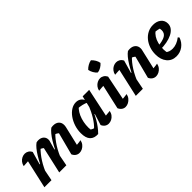

<svg xmlns="http://www.w3.org/2000/svg" viewBox="105 -1662 2573 2573"><g transform="rotate(-45 1392.0 -375.5)"><path d="M457 -88 444 -139Q469 -201 497 -257.5Q525 -314 554.5 -362Q584 -410 613 -445Q642 -480 668 -499Q679 -501 687.5 -502Q696 -503 705 -503Q757 -503 786.5 -476Q816 -449 816 -403Q816 -395 815 -386Q814 -377 812 -367L748 -94Q774 -96 791 -98.5Q808 -101 826 -104Q819 -69 799 -44Q779 -19 752 -5.5Q725 8 697 8Q668 8 643.5 -8.5Q619 -25 605 -57L691 -386L699 -363Q682 -380 667 -389.5Q652 -399 631 -405L657 -412Q599 -357 548 -276Q497 -195 457 -88ZM38 0 143 -466 161 -404Q137 -402 112 -400.5Q87 -399 42 -396Q49 -430 68.5 -454.5Q88 -479 114.5 -492Q141 -505 169 -505Q198 -505 222.5 -490Q247 -475 262 -445L210 -263L223 -259L172 0ZM319 0 407 -390 418 -363Q401 -380 386 -389.5Q371 -399 350 -405L377 -412Q318 -355 266.5 -274Q215 -193 176 -88L163 -139Q187 -201 215.5 -257.5Q244 -314 273.5 -362Q303 -410 332 -445Q361 -480 388 -499Q399 -502 408 -503Q417 -504 425 -504Q472 -504 500.5 -478.5Q529 -453 529 -411Q529 -402 527.5 -392.5Q526 -383 522 -373L491 -263L504 -259L454 0Z M1052 5Q976 10 935.5 -32.5Q895 -75 895 -167Q895 -233 915 -294Q935 -355 969.5 -403.5Q1004 -452 1048.5 -480Q1093 -508 1142 -508Q1182 -508 1211.5 -487.5Q1241 -467 1255 -429L1254 -392Q1185 -426 1089 -431L1134 -445Q1104 -420 1080 -381Q1056 -342 1041.5 -295Q1027 -248 1022 -197.5Q1017 -147 1024 -97L1010 -116Q1027 -105 1045 -96.5Q1063 -88 1083 -85L1061 -82Q1110 -127 1153.5 -197.5Q1197 -268 1237 -366L1259 -344Q1217 -234 1167.5 -147.5Q1118 -61 1052 5ZM1286 -31 1262 -92Q1290 -95 1319.5 -98.5Q1349 -102 1380 -104Q1373 -69 1353.5 -44Q1334 -19 1307 -5.5Q1280 8 1252 8Q1222 8 1198 -8.5Q1174 -25 1160 -57L1210 -216L1196 -222L1262 -499H1385Z M1607 -33 1580 -92Q1613 -94 1642.5 -97Q1672 -100 1700 -104Q1693 -69 1672.5 -44Q1652 -19 1625 -5Q1598 9 1570 9Q1541 9 1517 -8Q1493 -25 1479 -57L1571 -466L1589 -404Q1554 -403 1527 -401Q1500 -399 1471 -396Q1478 -430 1497.5 -454.5Q1517 -479 1543.5 -492.5Q1570 -506 1598 -506Q1626 -506 1650.5 -490.5Q1675 -475 1690 -445ZM1682 -763Q1707 -740 1725 -709.5Q1743 -679 1748 -647Q1727 -622 1696 -603.5Q1665 -585 1632 -581Q1607 -601 1589 -632.5Q1571 -664 1565 -697Q1587 -721 1618 -739Q1649 -757 1682 -763Z M2056 -57 2141 -386 2150 -363Q2133 -380 2118 -389.5Q2103 -399 2082 -405L2109 -412Q2051 -359 2000 -278Q1949 -197 1908 -88L1895 -139Q1919 -201 1947.5 -257.5Q1976 -314 2005.5 -362Q2035 -410 2064 -445Q2093 -480 2120 -499Q2130 -501 2138.5 -502Q2147 -503 2156 -503Q2207 -503 2237 -476Q2267 -449 2267 -403Q2267 -395 2266 -386Q2265 -377 2262 -367L2199 -94Q2225 -96 2242 -98.5Q2259 -101 2277 -104Q2270 -69 2250 -44Q2230 -19 2203 -5.5Q2176 8 2148 8Q2119 8 2094.5 -8.5Q2070 -25 2056 -57ZM1770 0 1875 -466 1893 -404Q1869 -402 1844 -400.5Q1819 -399 1774 -396Q1781 -430 1800.5 -454.5Q1820 -479 1846.5 -492Q1873 -505 1901 -505Q1930 -505 1954.5 -490Q1979 -475 1994 -445L1942 -263L1955 -259L1904 0Z M2532 12Q2448 12 2398 -47.5Q2348 -107 2348 -206Q2348 -270 2367.5 -325Q2387 -380 2421.5 -421.5Q2456 -463 2503 -486.5Q2550 -510 2605 -510Q2675 -510 2718 -474.5Q2761 -439 2761 -380Q2761 -337 2735.5 -304Q2710 -271 2665.5 -249Q2621 -227 2563 -216Q2505 -205 2439 -205V-257Q2547 -267 2592.5 -294Q2638 -321 2638 -376Q2638 -408 2626 -435L2664 -399Q2635 -411 2604 -417.5Q2573 -424 2539 -424L2578 -433Q2544 -408 2520.5 -371.5Q2497 -335 2484.5 -286.5Q2472 -238 2472 -176Q2472 -154 2476 -130.5Q2480 -107 2488 -84L2466 -133Q2484 -115 2510 -106Q2536 -97 2567 -97Q2605 -97 2644.5 -112Q2684 -127 2722 -157L2737 -139Q2713 -69 2657.5 -28.5Q2602 12 2532 12Z"/></g></svg>

Font: Piazzolla Thin ExtraBold
Style: Italic
Weight: 800
Italic angle: -11.3°
Version: Version 2.005